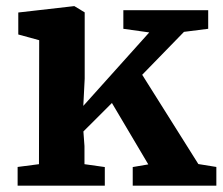

<svg xmlns="http://www.w3.org/2000/svg" viewBox="-20 -588 706 608"><path d="M103.4 -68.1 104.1 -460.7 37.9 -478.8V-548.4L213.7 -568.5H215.7L248.2 -548.8V-339L243.8 -252.7L452.6 -485.3L370.6 -496.8V-555.7H639.3V-496.8L562.6 -487.1L430.3 -351.2L608.1 -68.5L665.1 -59.3V0H400.3V-59L449.6 -67.4L334.4 -261.9L244.1 -171.7L247.5 -125.4V-68.1L311.9 -59V0H35.8V-59.3Z"/></svg>

Font: Merriweather Light
Style: Regular
Weight: 300
Version: Version 2.100